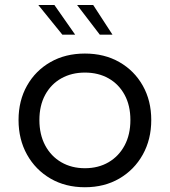

<svg xmlns="http://www.w3.org/2000/svg" viewBox="-20 -758 696 787"><path d="M328 9.5Q248 9.5 186.8 -26.2Q125.5 -62 90.8 -124.2Q56 -186.5 56 -266Q56 -345.5 90.8 -407Q125.5 -468.5 186.8 -503.5Q248 -538.5 328 -538.5Q408 -538.5 469.2 -503.5Q530.5 -468.5 565.2 -407Q600 -345.5 600 -266Q600 -186.5 565.2 -124.2Q530.5 -62 469.2 -26.2Q408 9.5 328 9.5ZM328 -68.5Q383 -68.5 425 -93Q467 -117.5 490.8 -162Q514.5 -206.5 514.5 -266Q514.5 -325.5 490.8 -369.2Q467 -413 425 -436.8Q383 -460.5 328 -460.5Q273.5 -460.5 231.2 -436.8Q189 -413 165.2 -369.2Q141.5 -325.5 141.5 -266Q141.5 -206.5 165.2 -162Q189 -117.5 231.2 -93Q273.5 -68.5 328 -68.5ZM441 -616H389L296 -737.5H362ZM288 -616H235.5L137 -737.5H203Z"/></svg>

Font: Epilogue
Style: Regular
Weight: 400
Designer: Tyler Finck
Foundry: Etcetera Type Co
Version: Version 2.112